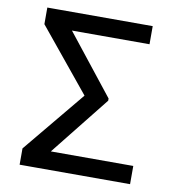

<svg xmlns="http://www.w3.org/2000/svg" viewBox="-80 -783 790 856"><g transform="rotate(10 315.0 -355.5)"><path d="M565.4 -82.5V0H105V-82.5ZM542.5 -711.4V-629.4H87.9V-711.4ZM404.8 -359.4V-349.6L126.5 0H65.4V-73.7L296.9 -353.5L65.4 -636.2V-711.4H126.5Z"/></g></svg>

Font: Sahel VF Regular
Style: Regular
Weight: 400
Foundry: Saber Rastikerdar (saber.rastikerdar@gmail.com)
Version: Version 3.4.0